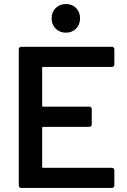

<svg xmlns="http://www.w3.org/2000/svg" viewBox="-20 -932 632 952"><path d="M535 -600H194Q189 -600 189 -595V-408Q189 -403 194 -403H423Q428 -403 431.5 -399.5Q435 -396 435 -391V-315Q435 -310 431.5 -306.5Q428 -303 423 -303H194Q189 -303 189 -298V-105Q189 -100 194 -100H535Q540 -100 543.5 -96.5Q547 -93 547 -88V-12Q547 -7 543.5 -3.5Q540 0 535 0H85Q80 0 76.5 -3.5Q73 -7 73 -12V-688Q73 -693 76.5 -696.5Q80 -700 85 -700H535Q540 -700 543.5 -696.5Q547 -693 547 -688V-612Q547 -607 543.5 -603.5Q540 -600 535 -600ZM236 -841Q236 -872 256 -892Q276 -912 307 -912Q338 -912 357.5 -892Q377 -872 377 -841Q377 -810 357 -790Q337 -770 307 -770Q276 -770 256 -790Q236 -810 236 -841Z"/></svg>

Font: Amber EN SemiBold
Style: Regular
Weight: 600
Designer: Jeremy Tribby
Foundry: Tribby Type
Version: Version 1.408 November 24, 2021